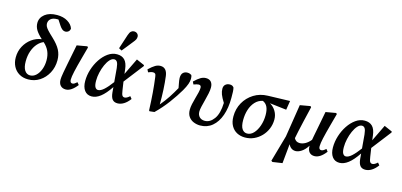

<svg xmlns="http://www.w3.org/2000/svg" viewBox="-79 -1322 4305 2057"><g transform="rotate(15 2073.5 -293.0)"><path d="M238 14Q180 14 137.5 -11.5Q95 -37 72.5 -81Q50 -125 50 -180Q50 -248 80 -304Q110 -360 159.5 -396Q209 -432 269 -440Q218 -487 198 -522Q178 -557 178 -596Q178 -655 227.5 -694Q277 -733 362 -733Q432 -733 480 -703.5Q528 -674 542 -630Q539 -608 524.5 -596Q510 -584 493 -584Q472 -584 456 -596.5Q440 -609 425 -632L388 -689Q384 -690 381 -690Q378 -690 374 -690Q327 -690 303 -669.5Q279 -649 279 -617Q279 -601 286.5 -585Q294 -569 315 -546Q336 -523 375 -487Q437 -429 463.5 -378Q490 -327 490 -265Q490 -187 456 -123.5Q422 -60 365 -23Q308 14 238 14ZM164 -167Q164 -101 186.5 -67Q209 -33 246 -33Q283 -33 312.5 -60Q342 -87 359.5 -133Q377 -179 377 -234Q377 -290 358 -333.5Q339 -377 297 -415Q262 -402 231.5 -368Q201 -334 182.5 -282.5Q164 -231 164 -167Z M655 14Q618 14 596.5 -9Q575 -32 575 -75Q575 -87 577 -104Q579 -121 585 -156Q591 -191 604 -256L647 -473L761 -493L770 -482L737 -361Q708 -255 694.5 -194Q681 -133 681 -103Q681 -66 708 -66Q720 -66 731.5 -73.5Q743 -81 758 -94L779 -68Q715 14 655 14Z M946 -161Q946 -112 958.5 -91Q971 -70 991 -70Q1020 -70 1056.5 -103Q1093 -136 1138 -197L1125 -349Q1120 -397 1108 -415Q1096 -433 1076 -433Q1051 -433 1027.5 -407.5Q1004 -382 985.5 -340.5Q967 -299 956.5 -252Q946 -205 946 -161ZM942 14Q891 14 862.5 -24Q834 -62 834 -129Q834 -192 854 -256Q874 -320 909.5 -373.5Q945 -427 991.5 -460Q1038 -493 1091 -493Q1145 -493 1176 -461.5Q1207 -430 1215 -361L1221 -310L1310 -494L1399 -455V-444L1232 -228L1246 -135Q1252 -92 1261 -79Q1270 -66 1287 -66Q1310 -66 1343 -96L1364 -70Q1333 -28 1298.5 -7Q1264 14 1229 14Q1192 14 1172.5 -9Q1153 -32 1148 -84L1143 -143Q1088 -61 1039 -23.5Q990 14 942 14ZM1094 -561Q1120 -641 1146 -720Q1157 -753 1171.5 -765Q1186 -777 1203 -777Q1226 -777 1240 -763.5Q1254 -750 1254 -730Q1254 -713 1246.5 -698.5Q1239 -684 1222 -664Q1198 -634 1174.5 -604Q1151 -574 1126 -544Z M1577 0Q1573 -107 1566 -194.5Q1559 -282 1548 -364Q1545 -390 1537 -398Q1529 -406 1514 -406Q1502 -406 1490 -402.5Q1478 -399 1461 -392L1446 -421Q1488 -461 1516 -477Q1544 -493 1573 -493Q1643 -493 1655 -403Q1664 -334 1668 -254Q1672 -174 1671 -92Q1718 -148 1753 -201.5Q1788 -255 1820 -313L1811 -361Q1808 -377 1805.5 -392.5Q1803 -408 1803 -421Q1803 -462 1822 -480Q1841 -498 1869 -498Q1886 -498 1897.5 -493.5Q1909 -489 1916 -484Q1923 -470 1923 -444Q1923 -418 1911.5 -385Q1900 -352 1873 -305Q1831 -233 1770.5 -151.5Q1710 -70 1637 1L1584 7Z M2145 14Q2108 14 2073.5 0Q2039 -14 2017.5 -44Q1996 -74 1996 -122Q1996 -149 2003.5 -184.5Q2011 -220 2021.5 -256Q2032 -292 2039.5 -324Q2047 -356 2047 -377Q2047 -406 2020 -406Q2003 -406 1964 -392L1950 -421Q1992 -461 2020 -477Q2048 -493 2078 -493Q2115 -493 2134.5 -470.5Q2154 -448 2154 -408Q2154 -379 2146 -340.5Q2138 -302 2127 -261Q2116 -220 2108 -185Q2100 -150 2100 -129Q2100 -91 2122 -69Q2144 -47 2181 -47Q2239 -47 2282.5 -106.5Q2326 -166 2330 -285Q2299 -335 2287 -366.5Q2275 -398 2275 -429Q2275 -461 2295.5 -477.5Q2316 -494 2344 -493Q2372 -493 2387 -471Q2392 -449 2393 -425Q2394 -401 2394 -358Q2394 -247 2364.5 -163.5Q2335 -80 2279 -33Q2223 14 2145 14Z M2643 14Q2593 14 2553 -7Q2513 -28 2489.5 -70Q2466 -112 2466 -173Q2466 -257 2504.5 -326Q2543 -395 2611 -437.5Q2679 -480 2767 -482L3010 -489L2994 -388L2808 -410Q2850 -386 2874.5 -344.5Q2899 -303 2899 -253Q2899 -199 2879 -150.5Q2859 -102 2823.5 -65Q2788 -28 2742 -7Q2696 14 2643 14ZM2577 -162Q2577 -95 2598 -64Q2619 -33 2654 -33Q2694 -33 2726 -67Q2758 -101 2777 -156.5Q2796 -212 2796 -274Q2796 -330 2780 -364.5Q2764 -399 2728 -415Q2679 -405 2645 -368Q2611 -331 2594 -277.5Q2577 -224 2577 -162Z M3413 14Q3377 14 3356.5 -9Q3336 -32 3336 -75Q3336 -77 3336 -78.5Q3336 -80 3336 -81Q3305 -32 3269.5 -9Q3234 14 3205 14Q3177 14 3157 -0.5Q3137 -15 3125 -40L3104 175L2996 191L2982 181L3065 -111L3122 -473L3236 -493L3245 -482Q3220 -378 3204.5 -310.5Q3189 -243 3179.5 -199Q3170 -155 3163 -118Q3182 -80 3225 -80Q3254 -80 3285 -96.5Q3316 -113 3345 -148Q3348 -168 3353.5 -195Q3359 -222 3366 -259L3407 -473L3521 -493L3530 -482L3497 -361Q3468 -255 3454.5 -194.5Q3441 -134 3441 -103Q3441 -66 3468 -66Q3480 -66 3492.5 -73.5Q3505 -81 3519 -94L3539 -68Q3477 14 3413 14Z M3694 -161Q3694 -112 3706.5 -91Q3719 -70 3739 -70Q3768 -70 3804.5 -103Q3841 -136 3886 -197L3873 -349Q3868 -397 3856 -415Q3844 -433 3824 -433Q3799 -433 3775.5 -407.5Q3752 -382 3733.5 -340.5Q3715 -299 3704.5 -252Q3694 -205 3694 -161ZM3690 14Q3639 14 3610.5 -24Q3582 -62 3582 -129Q3582 -192 3602 -256Q3622 -320 3657.5 -373.5Q3693 -427 3739.5 -460Q3786 -493 3839 -493Q3893 -493 3924 -461.5Q3955 -430 3963 -361L3969 -310L4058 -494L4147 -455V-444L3980 -228L3994 -135Q4000 -92 4009 -79Q4018 -66 4035 -66Q4058 -66 4091 -96L4112 -70Q4081 -28 4046.5 -7Q4012 14 3977 14Q3940 14 3920.5 -9Q3901 -32 3896 -84L3891 -143Q3836 -61 3787 -23.5Q3738 14 3690 14Z"/></g></svg>

Font: Source Serif Pro SemiBold
Style: Italic
Weight: 600
Italic angle: -12°
Designer: Frank Grießhammer
Foundry: Adobe Systems Incorporated
Version: Version 3.001;hotconv 1.0.111;makeotfexe 2.5.65597